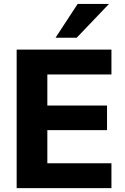

<svg xmlns="http://www.w3.org/2000/svg" viewBox="-20 -976 649 996"><path d="M558.1 0V-128.9H225.6V-300.8H535.2V-428.7H225.6V-589.8H558.1V-718.8H66.4V0ZM377.9 -780.3 545.4 -955.6H382.8L268.1 -780.3Z"/></svg>

Font: Winston ExtraBold
Style: Regular
Weight: 800
Designer: Vernon Adams, Kim Jin-seong, David Berlow, Cristiano Sobral
Foundry: The Winston Project Authors
Version: Version 3.004